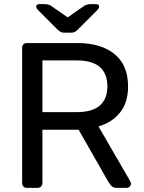

<svg xmlns="http://www.w3.org/2000/svg" viewBox="-20 -908 695 928"><path d="M110 0Q99 0 93 -6.5Q87 -13 87 -23V-676Q87 -687 93 -693.5Q99 -700 110 -700H354Q467 -700 533 -647Q599 -594 599 -490Q599 -413 560.5 -364.5Q522 -316 456 -297L610 -31Q613 -25 613 -20Q613 -12 606.5 -6Q600 0 592 0H544Q527 0 519 -9Q511 -18 505 -27L360 -281H185V-23Q185 -13 178.5 -6.5Q172 0 161 0ZM185 -366H350Q425 -366 462 -397.5Q499 -429 499 -491Q499 -552 462.5 -584Q426 -616 350 -616H185ZM291 -750Q283 -750 276 -752.5Q269 -755 258 -765L166 -857Q155 -868 155 -876Q155 -888 170 -888H197Q204 -888 212 -886Q220 -884 225 -881L307 -824L389 -881Q395 -884 402.5 -886Q410 -888 417 -888H444Q459 -888 459 -876Q459 -868 448 -857L356 -765Q346 -755 339 -752.5Q332 -750 323 -750Z"/></svg>

Font: DVN-Rubik
Style: Regular
Weight: 400
Designer: Hubert and Fischer
Foundry: Hubert & Fischer
Version: Version 2.102